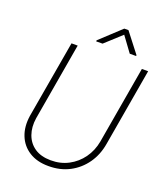

<svg xmlns="http://www.w3.org/2000/svg" viewBox="-161 -1005 966 1123"><g transform="rotate(20 321.5 -443.5)"><path d="M593.8 -710.9H632.8L549.8 -229.5Q538.1 -158.2 500 -104.2Q461.9 -50.3 404.1 -20Q346.2 10.3 272.9 9.8Q202.1 9.8 153.3 -21.2Q104.5 -52.2 83.3 -106Q62 -159.7 72.3 -229L155.8 -710.9H194.3L111.3 -229Q102.5 -171.9 118.9 -126Q135.3 -80.1 174.3 -53.5Q213.4 -26.9 273.9 -26.4Q335 -25.9 384.5 -52Q434.1 -78.1 467 -124Q500 -169.9 510.7 -229ZM442.4 -897.5 536.6 -775.9 536.1 -770.5H496.6L428.2 -863.8L327.1 -771.5L287.6 -771V-777.8L416.5 -897.5Z"/></g></svg>

Font: Roboto ExtraLight
Style: Italic
Weight: 250
Designer: Christian Robertson
Foundry: Google
Version: Version 3.009; 2024